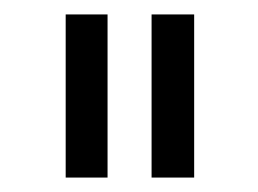

<svg xmlns="http://www.w3.org/2000/svg" viewBox="-20 -759 358 266"><path d="M190 -513H249V-739H190ZM71 -513H129V-739H71Z"/></svg>

Font: Involve Medium
Style: Regular
Weight: 500
Designer: Stefan Peev
Foundry: Context Ltd.
Version: Version 1.001